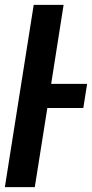

<svg xmlns="http://www.w3.org/2000/svg" viewBox="-21 -770 379 790"><path d="M321.8 -325.7H173.8L122.1 0H-1L117.7 -750H240.7L189.5 -424.8H337.4Z"/></svg>

Font: Mardoto Medium
Style: Italic
Weight: 500
Italic angle: -12°
Designer: Christian Robertson, Vahan Hovhannisyan
Foundry: Google
Version: Version 1.000